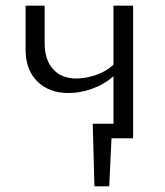

<svg xmlns="http://www.w3.org/2000/svg" viewBox="-20 -486 579 675"><path d="M448 -466V0H372L364 169H312L306 -51H379V-218Q346 -189 304 -174Q262 -159 221 -159Q152 -159 111 -200Q70 -241 70 -311V-466H137V-334Q137 -276 166.5 -243Q196 -210 248 -210Q282 -210 319 -223Q356 -236 379 -259V-466Z"/></svg>

Font: Ysabeau SC
Style: Regular
Weight: 400
Designer: Christian Thalmann (Catharsis Fonts)
Version: Version 0.003